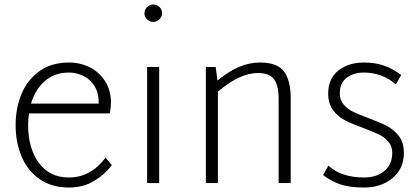

<svg xmlns="http://www.w3.org/2000/svg" viewBox="-20 -820 1879 860"><path d="M481 -80Q447 -36 399 -8Q351 20 289 20Q211 20 157 -18Q103 -56 76.5 -119.5Q50 -183 50 -259Q50 -336 76.5 -399.5Q103 -463 157 -501.5Q211 -540 289 -540Q339 -540 382 -518.5Q425 -497 451 -456Q477 -415 477 -360Q477 -340 472 -312H110Q106 -289 106 -260Q106 -156 154 -90.5Q202 -25 289 -25Q386 -25 453 -114ZM119 -356H422V-361Q422 -405 402.5 -435.5Q383 -466 352.5 -480.5Q322 -495 289 -495Q225 -495 181.5 -457.5Q138 -420 119 -356Z M627 -760Q627 -776 638.5 -788Q650 -800 666 -800Q683 -800 694.5 -788.5Q706 -777 706 -760Q706 -745 694 -733.5Q682 -722 666 -722Q650 -722 638.5 -733.5Q627 -745 627 -760ZM639 -520H693V0H639Z M1282 -381V0H1228V-379Q1228 -438 1207 -465.5Q1186 -493 1136 -493Q1095 -493 1051.5 -473Q1008 -453 956 -410V0H902V-520H946L954 -459Q1050 -540 1144 -540Q1223 -540 1252.5 -499.5Q1282 -459 1282 -381Z M1427 -36 1451 -78Q1509 -25 1611 -25Q1667 -25 1702 -54.5Q1737 -84 1737 -135Q1737 -165 1720 -185Q1703 -205 1678.5 -217Q1654 -229 1609 -246Q1559 -264 1526.5 -280.5Q1494 -297 1472 -326.5Q1450 -356 1450 -401Q1450 -468 1495.5 -504Q1541 -540 1610 -540Q1661 -540 1700.5 -526Q1740 -512 1777 -484L1753 -442Q1724 -468 1687 -481.5Q1650 -495 1610 -495Q1563 -495 1532.5 -471.5Q1502 -448 1502 -402Q1502 -372 1519 -352Q1536 -332 1560.5 -320Q1585 -308 1630 -291Q1682 -272 1713.5 -255.5Q1745 -239 1767 -210Q1789 -181 1789 -135Q1789 -65 1738.5 -22.5Q1688 20 1611 20Q1548 20 1506.5 6.5Q1465 -7 1427 -36Z"/></svg>

Font: Martel Sans ExtraLight
Style: Regular
Weight: 275
Designer: Dan Reynolds and Mathieu Réguer
Foundry: Dan Reynolds and Mathieu Réguer
Version: Version 1.002; ttfautohint (v1.1) -l 5 -r 5 -G 72 -x 0 -D la